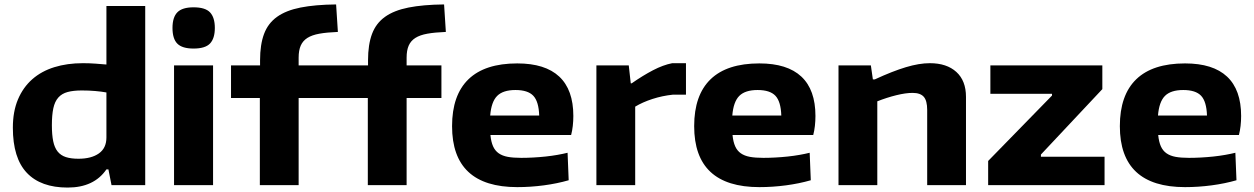

<svg xmlns="http://www.w3.org/2000/svg" viewBox="-20 -835 5656 866"><path d="M285 11Q164 11 101 -55.5Q38 -122 38 -259Q38 -332 61 -386.5Q84 -441 125.5 -477.5Q167 -514 225 -532Q283 -550 354 -550Q383 -550 410 -548Q437 -546 460 -544V-808H635V0H483L469 -71H460Q404 11 285 11ZM334 -119Q392 -119 426 -143Q460 -167 460 -215V-418Q438 -422 409.5 -424.5Q381 -427 349 -427Q311 -427 285 -420Q259 -413 243 -395Q227 -377 220.5 -346.5Q214 -316 214 -270Q214 -227 220 -198Q226 -169 240 -151.5Q254 -134 277 -126.5Q300 -119 334 -119Z M853 -616Q802 -616 780 -638Q758 -660 758 -709Q758 -757 780 -779.5Q802 -802 853 -802Q906 -802 927.5 -779Q949 -756 949 -709Q949 -662 927.5 -639Q906 -616 853 -616ZM765 -540H941V0H765Z M1639 -393H1327V0H1152V-393H1022V-540H1153V-563Q1153 -634 1171 -682Q1189 -730 1229.5 -759Q1270 -788 1335.5 -801Q1401 -814 1496 -815L1504 -691Q1454 -689 1420.5 -683Q1387 -677 1366.5 -664Q1346 -651 1336.5 -629.5Q1327 -608 1327 -575V-540H1640V-563Q1640 -634 1658 -682Q1676 -730 1716.5 -759Q1757 -788 1822.5 -801Q1888 -814 1983 -815L1991 -691Q1941 -689 1907.5 -683Q1874 -677 1853.5 -664Q1833 -651 1823.5 -629.5Q1814 -608 1814 -575V-540H1971V-393H1814V0H1639Z M2313 9Q2019 9 2019 -266Q2019 -406 2093 -477.5Q2167 -549 2313 -549Q2439 -549 2502.5 -489.5Q2566 -430 2566 -312Q2566 -289 2563.5 -267Q2561 -245 2556 -226H2192Q2195 -195 2204 -175Q2213 -155 2229.5 -143.5Q2246 -132 2270.5 -127.5Q2295 -123 2331 -123Q2356 -123 2384.5 -124.5Q2413 -126 2441 -129Q2469 -132 2494.5 -136.5Q2520 -141 2540 -146L2545 -22Q2493 -7 2433 1Q2373 9 2313 9ZM2305 -429Q2249 -429 2222.5 -402.5Q2196 -376 2191 -314H2412Q2410 -377 2385.5 -403Q2361 -429 2305 -429Z M2670 -540H2816L2825 -459H2829Q2879 -494 2925 -518Q2971 -542 3012 -550H3074V-408H3015Q2967 -403 2922.5 -388.5Q2878 -374 2845 -354V0H2670Z M3405 9Q3111 9 3111 -266Q3111 -406 3185 -477.5Q3259 -549 3405 -549Q3531 -549 3594.5 -489.5Q3658 -430 3658 -312Q3658 -289 3655.5 -267Q3653 -245 3648 -226H3284Q3287 -195 3296 -175Q3305 -155 3321.5 -143.5Q3338 -132 3362.5 -127.5Q3387 -123 3423 -123Q3448 -123 3476.5 -124.5Q3505 -126 3533 -129Q3561 -132 3586.5 -136.5Q3612 -141 3632 -146L3637 -22Q3585 -7 3525 1Q3465 9 3405 9ZM3397 -429Q3341 -429 3314.5 -402.5Q3288 -376 3283 -314H3504Q3502 -377 3477.5 -403Q3453 -429 3397 -429Z M3762 -540H3908L3917 -477H3926Q4006 -514 4066 -532Q4126 -550 4174 -550Q4250 -550 4293.5 -510.5Q4337 -471 4337 -398V0H4162V-339Q4162 -381 4146.5 -398.5Q4131 -416 4096 -416Q4065 -416 4022.5 -405.5Q3980 -395 3937 -378V0H3762Z M4437 -109 4725 -404V-412H4447V-540H4952V-433L4675 -138V-128H4962V0H4437Z M5325 9Q5031 9 5031 -266Q5031 -406 5105 -477.5Q5179 -549 5325 -549Q5451 -549 5514.5 -489.5Q5578 -430 5578 -312Q5578 -289 5575.5 -267Q5573 -245 5568 -226H5204Q5207 -195 5216 -175Q5225 -155 5241.5 -143.5Q5258 -132 5282.5 -127.5Q5307 -123 5343 -123Q5368 -123 5396.5 -124.5Q5425 -126 5453 -129Q5481 -132 5506.5 -136.5Q5532 -141 5552 -146L5557 -22Q5505 -7 5445 1Q5385 9 5325 9ZM5317 -429Q5261 -429 5234.5 -402.5Q5208 -376 5203 -314H5424Q5422 -377 5397.5 -403Q5373 -429 5317 -429Z"/></svg>

Font: Encode Sans Wide
Style: Bold
Weight: 700
Designer: Pablo Impallari, Andres Torresi
Foundry: Pablo Impallari, Andres Torresi
Version: Version 1.000; ttfautohint (v1.00) -l 8 -r 50 -G 200 -x 14 -